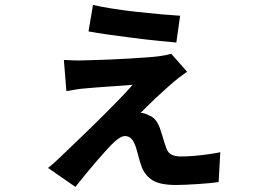

<svg xmlns="http://www.w3.org/2000/svg" viewBox="-20 -674 1040 766"><path d="M351 -654.3Q382 -646.9 428.2 -639.7Q474.3 -632.4 525.5 -626.7Q576.6 -621 622.4 -617Q668.3 -613 698.6 -611.2L683.5 -504.3Q653 -507.1 607.1 -511.7Q561.1 -516.3 510.2 -522.9Q459.3 -529.6 412.2 -536Q365.1 -542.4 333.1 -548.7ZM726.3 -387.9Q713.8 -379 699.1 -368.1Q684.4 -357.1 674.7 -348.7Q661.7 -337.4 642 -320Q622.2 -302.7 602 -283.5Q581.9 -264.4 565.6 -248.2Q549.3 -232 541.4 -224.1Q548.6 -223.6 557.7 -221Q566.8 -218.3 575.7 -212.9Q591.9 -207.4 603.5 -190.8Q615 -174.2 620.7 -154.1Q624.7 -143.5 628.3 -130.6Q631.8 -117.7 635.9 -105.1Q639.9 -92.4 643.7 -82.2Q650.3 -64.2 664.6 -57Q678.9 -49.8 700.5 -49.8Q727.7 -49.8 756.6 -52.3Q785.5 -54.8 812.1 -58.7Q838.7 -62.5 858.9 -66.7L852.2 52.3Q840.2 54.3 818.6 56.4Q797 58.5 771.6 60.2Q746.1 61.8 722.7 62.9Q699.2 64 682.9 64Q618.5 64 588.9 45.4Q559.4 26.7 546 -6.2Q541.3 -18.5 536.9 -33.4Q532.6 -48.3 529.2 -62.4Q525.7 -76.4 522.5 -85.6Q515.5 -107.1 505.4 -119.1Q495.4 -131.2 478.3 -131.2Q466.8 -131.2 451.8 -120.4Q436.9 -109.6 422.9 -95Q413.2 -84.8 397.6 -67.6Q382 -50.4 362.7 -28Q343.5 -5.6 322.6 19.8Q301.8 45.2 280.8 71.6L171.8 -3.9Q183.3 -12.8 193 -21.6Q202.8 -30.4 219.2 -46Q237.1 -63.1 265.5 -90.3Q294 -117.4 327 -149.5Q359.9 -181.6 394.2 -215.6Q428.4 -249.7 458.4 -280.6Q488.3 -311.6 509.3 -335.7Q497.7 -334.5 479.3 -333.2Q460.9 -331.8 439.6 -330.4Q418.3 -329 396.6 -327.5Q375 -326.1 355.6 -324.4Q336.2 -322.6 322.6 -321.6Q299.3 -319.9 279 -316.3Q258.6 -312.7 244.9 -310.5L234.8 -434.9Q250 -433.9 272.9 -433.1Q295.8 -432.3 316.5 -433.3Q329.1 -433.5 357 -434.4Q384.9 -435.2 420.8 -436.6Q456.6 -438.1 494.1 -440.3Q531.5 -442.5 564.2 -444.9Q596.9 -447.2 616.8 -450Q627.3 -451.2 642 -454.2Q656.7 -457.3 663.3 -459.3Z"/></svg>

Font: Noto Sans TC Thin
Style: Regular
Weight: 100
Designer: Ryoko NISHIZUKA 西塚涼子 (kana, bopomofo & ideographs); Paul D. Hunt (Latin, Greek & Cyrillic); Sandoll Communications 산돌커뮤니
Foundry: Adobe
Version: Version 2.004-H2;hotconv 1.0.118;makeotfexe 2.5.65603